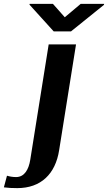

<svg xmlns="http://www.w3.org/2000/svg" viewBox="-94 -757 557 990"><path d="M58 -733 183 -595H272L442 -732L443 -737H322L240 -668L179 -737H59ZM-74 209C-50 212 -33 213 -5 213C117 213 192 140 211 17L298 -528H157L62 67C54 117 32 156 -11 156C-29 156 -45 153 -58 149Z"/></svg>

Font: Aerodynamic
Style: Obl
Weight: 500
Designer: Google
Version: Version 2.000980; 2014